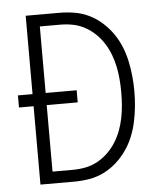

<svg xmlns="http://www.w3.org/2000/svg" viewBox="-50 -714 650 759"><g transform="rotate(-5 275.0 -335.0)"><path d="M80 0V-311H22V-359H80V-670H213Q244 -670 274 -665Q304 -660 331.5 -646.5Q359 -633 382 -612.5Q405 -592 422.5 -567Q440 -542 451.5 -514Q463 -486 469.5 -456Q476 -426 479 -395.5Q482 -365 482 -335Q482 -305 479 -274.5Q476 -244 469.5 -214Q463 -184 451.5 -156Q440 -128 422.5 -103Q405 -78 382 -57.5Q359 -37 331.5 -23.5Q304 -10 274 -5Q244 0 213 0ZM132 -47H213Q239 -47 264 -52Q289 -57 311.5 -69.5Q334 -82 352.5 -100Q371 -118 384.5 -139.5Q398 -161 407 -185Q416 -209 421 -234Q426 -259 428 -284.5Q430 -310 430 -335Q430 -360 428 -385.5Q426 -411 421 -436Q416 -461 407 -485Q398 -509 384.5 -530.5Q371 -552 352.5 -570Q334 -588 311.5 -600.5Q289 -613 264 -618Q239 -623 213 -623H132V-359H255V-311H132Z"/></g></svg>

Font: Lode Dark Term
Style: Regular
Weight: 400
Monospace: yes
Designer: Belleve Invis
Foundry: Belleve Invis
Version: Version 29.2.0